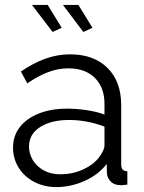

<svg xmlns="http://www.w3.org/2000/svg" viewBox="-20 -751 585 781"><path d="M33 -150Q33 -199 61 -234.5Q89 -270 138.5 -289.5Q188 -309 253 -309Q291 -309 332 -303Q373 -297 405 -285V-329Q405 -395 366 -434Q327 -473 258 -473Q216 -473 175.5 -457.5Q135 -442 91 -412L65 -460Q116 -495 165 -512.5Q214 -530 265 -530Q361 -530 417 -475Q473 -420 473 -323V-82Q473 -68 479 -61.5Q485 -55 498 -54V0Q487 1 479 2Q471 3 467 2Q442 1 429 -14Q416 -29 415 -46L414 -84Q379 -39 323 -14.5Q267 10 209 10Q159 10 118.5 -11.5Q78 -33 55.5 -69.5Q33 -106 33 -150ZM382 -110Q393 -124 399 -137Q405 -150 405 -160V-236Q371 -249 334.5 -256Q298 -263 261 -263Q188 -263 143 -234Q98 -205 98 -155Q98 -126 113 -100.5Q128 -75 157 -58.5Q186 -42 225 -42Q274 -42 316.5 -61Q359 -80 382 -110ZM236 -731H299L356 -638L319 -621ZM110 -731H174L231 -638L194 -621Z"/></svg>

Font: Raleway Thin
Style: Regular
Weight: 400
Version: Version 4.026